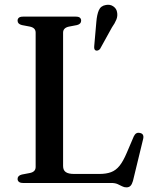

<svg xmlns="http://www.w3.org/2000/svg" viewBox="-20 -770 648 808"><path d="M304 -664.5 270 -658Q258 -655.5 251.8 -649.2Q245.5 -643 245.5 -632.5V-71.5Q245.5 -53.5 256.8 -45.8Q268 -38 291.5 -38H398.5Q427 -38 447.2 -45.5Q467.5 -53 483 -72.2Q498.5 -91.5 513.5 -127L543 -196Q547.5 -205.5 553.8 -209Q560 -212.5 568.5 -210.5Q578 -209 581.5 -202.5Q585 -196 582.5 -185.5L539.5 -8.5Q535.5 5.5 529.2 12Q523 18.5 512 18.5Q502.5 18.5 494 14Q485.5 9.5 475 4.8Q464.5 0 448 0H77Q65 0 59.5 -4.8Q54 -9.5 54 -17Q54 -31 72 -35.5L106 -42Q118 -44.5 124 -50.8Q130 -57 130 -67.5V-632.5Q130 -643 124 -649.2Q118 -655.5 106 -658L72 -664.5Q54 -669 54 -683Q54 -691 59.5 -695.5Q65 -700 77 -700H299Q311 -700 316.2 -695.5Q321.5 -691 321.5 -683Q321.5 -669 304 -664.5ZM385.5 -678.5Q388 -708.5 396 -727Q404 -745.5 425.5 -749Q443.5 -752.5 456.8 -743.2Q470 -734 472.5 -719.5Q476 -703.5 469.8 -687.8Q463.5 -672 451 -654.5L401 -564Q397.5 -560 392.8 -558Q388 -556 383 -557.5Q378 -560 377 -564.8Q376 -569.5 376.5 -575.5Z"/></svg>

Font: Fraunces 28pt
Style: Regular
Weight: 400
Version: Version 1.000;[b76b70a41]